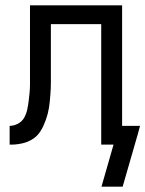

<svg xmlns="http://www.w3.org/2000/svg" viewBox="-20 -540 543 717"><path d="M359 157 404 0H358V-450H170V-257Q170 -245 170 -233Q170 -221 169.5 -209Q169 -197 168 -185.5Q167 -174 166 -162Q165 -150 163 -138Q161 -126 158 -114.5Q155 -103 151 -92Q147 -81 142 -70Q137 -59 130.5 -49Q124 -39 115.5 -31Q107 -23 96 -17Q85 -11 74 -7.5Q63 -4 49 -2Q35 0 27 0H16V-70Q32 -70 47 -78Q62 -86 70 -100Q78 -114 81.5 -130Q85 -146 87 -162Q89 -178 90.5 -194Q92 -210 92 -227V-520H436V-70H503L494 -37L438 157Z"/></svg>

Font: Iosevka MaddieWtf
Style: Regular
Weight: 400
Monospace: yes
Designer: Belleve Invis
Foundry: Belleve Invis
Version: Version 31.3.0; ttfautohint (v1.8.3)